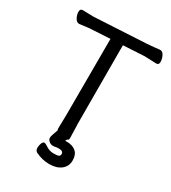

<svg xmlns="http://www.w3.org/2000/svg" viewBox="-216 -827 1008 1129"><g transform="rotate(30 288.5 -262.0)"><path d="M246 -6Q243 -10 243 -18L245 -107L246 -626L126 -619Q102 -618 78.5 -614.5Q55 -611 43 -610H42Q25 -610 14 -630Q3 -650 3 -670.5Q3 -691 22 -691L93 -689L447 -708Q469 -710 493 -712Q517 -714 530 -716H533Q549 -716 559 -695.5Q569 -675 569 -655Q569 -635 551 -635L471 -638L328 -630L329 -106L332 0Q332 13 320 15L316 25Q311 26 316.5 26Q322 26 327 26Q365 26 388 45.5Q411 65 411 105Q411 145 381 168.5Q351 192 302 192Q253 192 207 169Q194 161 194 143.5Q194 126 200 111.5Q206 97 214.5 97Q223 97 236 106Q263 125 291 125Q319 125 327.5 120.5Q336 116 336 104Q336 84 305 84Q292 84 272 88H266Q251 88 239.5 77.5Q228 67 228 56.5Q228 46 233.5 31Q239 16 245 -2Z"/></g></svg>

Font: LXGW WenKai Lite Medium
Style: Regular
Weight: 500
Designer: LXGW / Fontworks Inc.
Foundry: LXGW / Fontworks Inc.
Version: Version 1.511; March 25, 2025